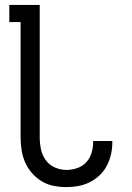

<svg xmlns="http://www.w3.org/2000/svg" viewBox="-20 -755 540 783"><path d="M251 8Q225 8 199 3Q173 -2 150.5 -15.5Q128 -29 110.5 -49Q93 -69 82.5 -93Q72 -117 68 -143Q64 -169 64 -195V-665H18V-735H142V-195Q142 -171 147 -146.5Q152 -122 166.5 -102Q181 -82 204 -72Q227 -62 251 -62Q273 -62 295 -69.5Q317 -77 332 -93.5Q347 -110 353.5 -132Q360 -154 360 -176V-180H438V-174Q438 -149 432.5 -125Q427 -101 415.5 -79Q404 -57 386 -40Q368 -23 346 -12Q324 -1 300 3.5Q276 8 251 8Z"/></svg>

Font: Iosevka Term Curly
Style: Regular
Weight: 400
Designer: Belleve Invis
Foundry: Belleve Invis
Version: Version 32.3.0